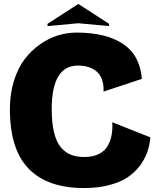

<svg xmlns="http://www.w3.org/2000/svg" viewBox="-20 -930 815 966"><path d="M219.2 -798.8V-810.1L374 -910.2L528.8 -810.1V-798.8L374 -813ZM240.2 -380.9Q240.2 -313 251.5 -265.4Q262.7 -217.8 284.7 -190.7Q306.6 -163.6 335.7 -151.9Q364.7 -140.1 403.8 -140.1Q447.8 -140.1 478 -155.5Q508.3 -170.9 522.7 -197.5Q537.1 -224.1 542 -252.7Q546.9 -281.2 544.9 -314.9L736.8 -238.8Q732.9 -197.8 720 -162.1Q707 -126.5 681.2 -93Q655.3 -59.6 618.7 -35.9Q582 -12.2 526.6 2Q471.2 16.1 402.8 16.1Q218.8 16.1 124.3 -81.1Q29.8 -178.2 29.8 -380.9Q29.8 -458 50 -522.9Q70.3 -587.9 103.8 -631.8Q137.2 -675.8 181.2 -706.8Q225.1 -737.8 271.7 -752Q318.4 -766.1 365.2 -766.1Q512.7 -766.1 598.4 -709.5Q684.1 -652.8 693.8 -533.2L501 -469.2Q502.4 -504.4 492.9 -530.3Q483.4 -556.2 465.3 -571Q447.3 -585.9 423.8 -593Q400.4 -600.1 372.1 -600.1Q240.2 -600.1 240.2 -380.9Z"/></svg>

Font: Mayenne Sans Regular
Style: Regular
Weight: 600
Width: 6
Designer: Jérémy Landes — Studio Triple
Foundry: Jérémy Landes — Studio Triple
Version: Version 1.001;hotconv 1.0.109;makeotfexe 2.5.65596